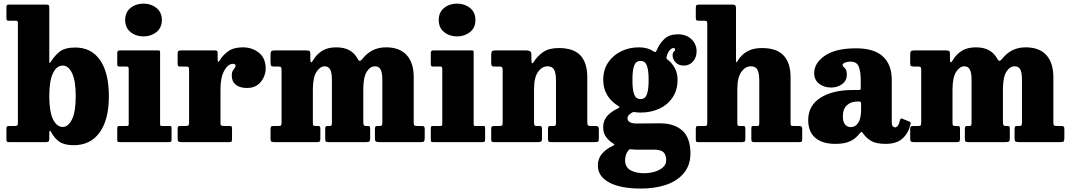

<svg xmlns="http://www.w3.org/2000/svg" viewBox="-20 -806 6070 1089"><path d="M32 -688.5Q22 -688.5 19.2 -691.2Q16.5 -694 16.5 -703.5V-766.5Q16.5 -775 20 -777.5Q23.5 -780 31 -780H239.5Q249.5 -780 254.5 -778Q259.5 -776 259.5 -765V-465.5Q259.5 -451 261.2 -449Q263 -447 266.5 -453Q288.5 -489 318.2 -512.8Q348 -536.5 407 -536.5Q498 -536.5 547.8 -464.8Q597.5 -393 597.5 -260Q597.5 -127 545.2 -54.8Q493 17.5 398 17.5Q345.5 17.5 317 -2Q288.5 -21.5 270 -57.5Q265.5 -66.5 262.5 -64.5Q259.5 -62.5 259.5 -47V-18Q259.5 -6.5 255 -3.2Q250.5 0 240 0H31.5Q22.5 0 19.5 -2.5Q16.5 -5 16.5 -14.5V-77.5Q16.5 -87 20.8 -89.2Q25 -91.5 34 -91.5H65.5Q76 -91.5 78.8 -95Q81.5 -98.5 81.5 -109.5V-676Q81.5 -688.5 71.5 -688.5ZM259.5 -260Q259.5 -172.5 280.8 -129.2Q302 -86 336 -86Q367.5 -86 388.5 -129.2Q409.5 -172.5 409.5 -260Q409.5 -347.5 389 -390.8Q368.5 -434 336.5 -434Q301 -434 280.2 -390.8Q259.5 -347.5 259.5 -260Z M690 -692.5Q690 -736.5 720.5 -761Q751 -785.5 794 -785.5Q836.5 -785.5 867.2 -761Q898 -736.5 898 -692.5Q898 -648.5 867.2 -624Q836.5 -599.5 794 -599.5Q751 -599.5 720.5 -624Q690 -648.5 690 -692.5ZM700 -428.5H657.5Q645 -428.5 645 -439V-506.5Q645 -520 659 -520H876Q883 -520 885.5 -518.5Q888 -517 888 -510V-104Q888 -97 889.5 -94.2Q891 -91.5 898.5 -91.5H939.5Q947.5 -91.5 950.2 -90Q953 -88.5 953 -80V-14.5Q953 -4.5 949.8 -2.2Q946.5 0 936.5 0H658Q650 0 647.5 -2.2Q645 -4.5 645 -12.5V-77Q645 -86.5 647.5 -89Q650 -91.5 659 -91.5H697.5Q705.5 -91.5 707.8 -93.5Q710 -95.5 710 -103.5V-415.5Q710 -428.5 700 -428.5Z M1052.5 -407.5Q1052.5 -420 1050 -424.2Q1047.5 -428.5 1035.5 -428.5H1005Q994 -428.5 990.8 -431.2Q987.5 -434 987.5 -445V-500.5Q987.5 -512.5 991.2 -516.2Q995 -520 1006 -520H1198Q1207.5 -520 1211 -517.2Q1214.5 -514.5 1214.5 -504V-474.5Q1214.5 -442.5 1225 -462Q1242 -491.5 1273.5 -514.5Q1305 -537.5 1357 -537.5Q1411 -537.5 1449 -506.5Q1487 -475.5 1487 -417Q1487 -393 1475.5 -367.2Q1464 -341.5 1440.8 -324.2Q1417.5 -307 1382 -307Q1340 -307 1317.2 -325.5Q1294.5 -344 1294.5 -378Q1294.5 -395 1300 -404.2Q1305.5 -413.5 1310.8 -419.8Q1316 -426 1316 -433Q1316 -444 1301.5 -444Q1273.5 -444 1252 -405.5Q1230.5 -367 1230.5 -298V-110Q1230.5 -98 1233.8 -94.8Q1237 -91.5 1249.5 -91.5H1282.5Q1292 -91.5 1294 -88Q1296 -84.5 1296 -75V-19Q1296 -8 1293.8 -4Q1291.5 0 1281 0H1007.5Q996.5 0 992 -3.5Q987.5 -7 987.5 -18.5V-77Q987.5 -87 991.5 -89.2Q995.5 -91.5 1005.5 -91.5H1031.5Q1044 -91.5 1048.2 -94.5Q1052.5 -97.5 1052.5 -109.5Z M1514.5 -18V-72.5Q1514.5 -82 1517 -86.8Q1519.5 -91.5 1530 -91.5H1560.5Q1571.5 -91.5 1574.2 -95.5Q1577 -99.5 1577 -111.5V-407.5Q1577 -422 1573.5 -425.2Q1570 -428.5 1559 -428.5H1537Q1525 -428.5 1519.8 -431.2Q1514.5 -434 1514.5 -448V-496.5Q1514.5 -511 1519 -515.5Q1523.5 -520 1537.5 -520H1717Q1729.5 -520 1734.8 -517.2Q1740 -514.5 1740 -502.5V-475.5Q1740 -453.5 1744.2 -452.2Q1748.5 -451 1758 -467.5Q1775.5 -497.5 1807 -517.5Q1838.5 -537.5 1886.5 -537.5Q1932 -537.5 1961.5 -521Q1991 -504.5 2007 -475Q2015 -460 2021.2 -460.8Q2027.5 -461.5 2037.5 -474Q2061 -504 2094 -520.8Q2127 -537.5 2169.5 -537.5Q2247 -537.5 2286.8 -493.5Q2326.5 -449.5 2326.5 -369V-111.5Q2326.5 -98 2330.2 -94.8Q2334 -91.5 2346 -91.5H2371.5Q2381.5 -91.5 2385.2 -88Q2389 -84.5 2389 -72.5V-26.5Q2389 -10.5 2385.8 -5.2Q2382.5 0 2366.5 0H2132Q2117 0 2111.8 -3.5Q2106.5 -7 2106.5 -22V-69Q2106.5 -80.5 2108.5 -86Q2110.5 -91.5 2120 -91.5H2134Q2143 -91.5 2145.8 -95.2Q2148.5 -99 2148.5 -111V-354.5Q2148.5 -394.5 2138.8 -412.2Q2129 -430 2106.5 -430Q2079.5 -430 2060 -399Q2040.5 -368 2040.5 -297.5V-112Q2040.5 -91.5 2053 -91.5H2064.5Q2072 -91.5 2075.8 -89.5Q2079.5 -87.5 2079.5 -77.5V-22Q2079.5 -7.5 2075 -3.8Q2070.5 0 2055.5 0H1843.5Q1831 0 1827.8 -3.8Q1824.5 -7.5 1824.5 -20.5V-73Q1824.5 -84.5 1827.2 -88Q1830 -91.5 1839.5 -91.5H1850.5Q1859 -91.5 1860.8 -96Q1862.5 -100.5 1862.5 -111.5V-354.5Q1862.5 -394.5 1852.5 -412.2Q1842.5 -430 1821 -430Q1796.5 -430 1775.5 -399Q1754.5 -368 1754.5 -297.5V-113.5Q1754.5 -100 1756.5 -95.8Q1758.5 -91.5 1769.5 -91.5H1783Q1792 -91.5 1794.5 -88.2Q1797 -85 1797 -74.5V-19.5Q1797 -9 1794 -4.5Q1791 0 1780 0H1536Q1524.5 0 1519.5 -2.8Q1514.5 -5.5 1514.5 -18Z M2468.5 -692.5Q2468.5 -736.5 2499 -761Q2529.5 -785.5 2572.5 -785.5Q2615 -785.5 2645.8 -761Q2676.5 -736.5 2676.5 -692.5Q2676.5 -648.5 2645.8 -624Q2615 -599.5 2572.5 -599.5Q2529.5 -599.5 2499 -624Q2468.5 -648.5 2468.5 -692.5ZM2478.5 -428.5H2436Q2423.5 -428.5 2423.5 -439V-506.5Q2423.5 -520 2437.5 -520H2654.5Q2661.5 -520 2664 -518.5Q2666.5 -517 2666.5 -510V-104Q2666.5 -97 2668 -94.2Q2669.5 -91.5 2677 -91.5H2718Q2726 -91.5 2728.8 -90Q2731.5 -88.5 2731.5 -80V-14.5Q2731.5 -4.5 2728.2 -2.2Q2725 0 2715 0H2436.5Q2428.5 0 2426 -2.2Q2423.5 -4.5 2423.5 -12.5V-77Q2423.5 -86.5 2426 -89Q2428.5 -91.5 2437.5 -91.5H2476Q2484 -91.5 2486.2 -93.5Q2488.5 -95.5 2488.5 -103.5V-415.5Q2488.5 -428.5 2478.5 -428.5Z M2812.5 -428.5H2785.5Q2772.5 -428.5 2769.2 -432.8Q2766 -437 2766 -452V-496Q2766 -511.5 2771.5 -515.8Q2777 -520 2790.5 -520H2967Q2978.5 -520 2986.2 -515.2Q2994 -510.5 2994 -495.5V-471Q2994 -452 2997 -447.8Q3000 -443.5 3008.5 -456.5Q3028 -488 3060.8 -510.8Q3093.5 -533.5 3148.5 -533.5Q3234.5 -533.5 3272.8 -491Q3311 -448.5 3311 -368.5V-113.5Q3311 -98.5 3315 -95Q3319 -91.5 3332 -91.5H3360Q3376.5 -91.5 3376.5 -73.5V-23.5Q3376.5 -6.5 3372.5 -3.2Q3368.5 0 3352.5 0H3106.5Q3094 0 3091 -4Q3088 -8 3088 -21V-70Q3088 -80 3089.8 -85.8Q3091.5 -91.5 3101 -91.5H3119.5Q3129 -91.5 3131.2 -94.8Q3133.5 -98 3133.5 -111.5V-348Q3133.5 -392.5 3122.5 -411.2Q3111.5 -430 3085.5 -430Q3054.5 -430 3031.8 -398.5Q3009 -367 3009 -299.5V-111Q3009 -100 3011.5 -95.8Q3014 -91.5 3022.5 -91.5H3039.5Q3048.5 -91.5 3051.2 -88.5Q3054 -85.5 3054 -73V-17.5Q3054 -5.5 3048.2 -2.8Q3042.5 0 3031.5 0H2781.5Q2770.5 0 2768.2 -3.8Q2766 -7.5 2766 -19.5V-72Q2766 -85 2769.2 -88.2Q2772.5 -91.5 2785 -91.5H2812Q2823.5 -91.5 2827.2 -94Q2831 -96.5 2831 -111V-408Q2831 -421.5 2827.5 -425Q2824 -428.5 2812.5 -428.5Z M3401.5 -352.5Q3401.5 -411 3429.8 -452.2Q3458 -493.5 3504 -515.5Q3550 -537.5 3604 -537.5Q3654 -537.5 3687 -514Q3695.5 -510.5 3697.8 -511.2Q3700 -512 3704.5 -520Q3720.5 -559.5 3748.8 -585.5Q3777 -611.5 3826 -611.5Q3872 -611.5 3901.5 -583.8Q3931 -556 3931 -515Q3931 -480.5 3910.5 -457.2Q3890 -434 3858.5 -434Q3829.5 -434 3812.2 -452Q3795 -470 3795 -491.5Q3795 -508 3802 -513Q3809 -518 3809 -525Q3809 -533.5 3800.5 -533.5Q3789 -533.5 3778.2 -520.8Q3767.5 -508 3762.5 -490Q3760 -482.5 3759.8 -478.5Q3759.5 -474.5 3764 -469.5Q3788.5 -452.5 3805.8 -422.8Q3823 -393 3823 -354Q3823 -295.5 3795.2 -253.8Q3767.5 -212 3720 -189.8Q3672.5 -167.5 3613 -167.5Q3605 -167.5 3596.2 -168.2Q3587.5 -169 3578.5 -170.5Q3569.5 -171.5 3561 -165Q3551.5 -159 3545.2 -152Q3539 -145 3539 -136Q3539 -105.5 3592 -105.5Q3603.5 -105.5 3627.5 -105.8Q3651.5 -106 3678.2 -106.2Q3705 -106.5 3723.5 -106.5Q3804 -106.5 3850 -65.5Q3896 -24.5 3896 64Q3896 130.5 3859.5 175Q3823 219.5 3759.8 241.5Q3696.5 263.5 3615.5 263.5Q3499 263.5 3435 228.8Q3371 194 3371 133Q3371 93.5 3394.2 66.2Q3417.5 39 3455 21.5Q3465.5 16.5 3465 14Q3464.5 11.5 3455.5 6Q3431 -9.5 3416 -31.5Q3401 -53.5 3401 -84Q3401 -121 3423 -146.8Q3445 -172.5 3482.5 -190Q3493.5 -195 3493.2 -198.2Q3493 -201.5 3484 -207Q3446 -230 3423.8 -267Q3401.5 -304 3401.5 -352.5ZM3567 -352.5Q3567 -297 3577 -270.5Q3587 -244 3613 -244Q3639 -244 3649 -270.5Q3659 -297 3659 -352.5Q3659 -407.5 3649 -434Q3639 -460.5 3613 -460.5Q3587 -460.5 3577 -434Q3567 -407.5 3567 -352.5ZM3758.5 102.5Q3758.5 72 3743.2 57.5Q3728 43 3692.5 43H3606.5Q3596.5 43 3587.5 42.8Q3578.5 42.5 3568 41.5Q3560.5 40.5 3555.5 40.5Q3550.5 40.5 3546 45Q3535 57.5 3530.2 72.8Q3525.5 88 3525.5 102.5Q3525.5 142.5 3556.2 159.5Q3587 176.5 3633 176.5Q3664.5 176.5 3693.2 168Q3722 159.5 3740.2 143Q3758.5 126.5 3758.5 102.5Z M3976.5 -688.5H3943.5Q3932 -688.5 3929.2 -692.2Q3926.5 -696 3926.5 -709V-759Q3926.5 -772 3929.5 -776Q3932.5 -780 3944.5 -780H4134.5Q4144 -780 4149.2 -776.2Q4154.5 -772.5 4154.5 -760.5V-473Q4154.5 -452.5 4156.8 -452.2Q4159 -452 4166 -464Q4184 -494.5 4217.5 -514Q4251 -533.5 4302 -533.5Q4385.5 -533.5 4424.8 -491Q4464 -448.5 4464 -368.5V-109.5Q4464 -97 4467 -94.2Q4470 -91.5 4481 -91.5H4515Q4530 -91.5 4530 -76.5V-19Q4530 -5.5 4527 -2.8Q4524 0 4511.5 0H4257.5Q4246.5 0 4244 -3.8Q4241.5 -7.5 4241.5 -19V-73.5Q4241.5 -82 4243 -86.8Q4244.5 -91.5 4251.5 -91.5H4274.5Q4282 -91.5 4284.2 -94.2Q4286.5 -97 4286.5 -108V-348Q4286.5 -392.5 4275.8 -411.2Q4265 -430 4239 -430Q4208 -430 4185 -398.5Q4162 -367 4162 -299.5V-108Q4162 -98 4164.5 -94.8Q4167 -91.5 4175 -91.5H4195Q4202.5 -91.5 4205 -88.5Q4207.5 -85.5 4207.5 -75V-17Q4207.5 -6 4202.8 -3Q4198 0 4188 0H3939.5Q3930.5 0 3928.5 -3Q3926.5 -6 3926.5 -16V-74Q3926.5 -85 3929 -88.2Q3931.5 -91.5 3942.5 -91.5H3977Q3986 -91.5 3988.8 -94.2Q3991.5 -97 3991.5 -109.5V-669.5Q3991.5 -681 3988.8 -684.8Q3986 -688.5 3976.5 -688.5Z M4564 -125Q4564 -206.5 4632.8 -251Q4701.5 -295.5 4818 -295.5H4849Q4858 -295.5 4860 -297.5Q4862 -299.5 4862 -308.5V-354Q4862 -396 4851.5 -426.2Q4841 -456.5 4803 -456.5Q4786 -456.5 4772.5 -450.8Q4759 -445 4759 -437.5Q4759 -431 4765 -426.5Q4771 -422 4777 -412.8Q4783 -403.5 4783 -382Q4783 -348.5 4756.5 -329Q4730 -309.5 4693.5 -309.5Q4653.5 -309.5 4625.8 -331.2Q4598 -353 4598 -391.5Q4598 -449 4659.2 -490.5Q4720.5 -532 4834.5 -532Q4938 -532 4988 -485.5Q5038 -439 5038 -353.5V-111.5Q5038 -96.5 5043.8 -90Q5049.5 -83.5 5056.5 -83.5Q5064.5 -83.5 5072 -92.5Q5079.5 -101.5 5085.5 -127Q5088 -137 5097 -133L5141 -115Q5146.5 -113 5144.5 -103Q5134.5 -54.5 5101 -22.2Q5067.5 10 5003.5 10H5003Q4949 10 4921.5 -6.5Q4894 -23 4877.5 -46Q4870.5 -56.5 4866.8 -57.5Q4863 -58.5 4856 -49Q4845 -35 4829 -21.5Q4813 -8 4786.2 1Q4759.5 10 4716.5 10Q4644 10 4604 -24.5Q4564 -59 4564 -125ZM4760.5 -147Q4760.5 -114.5 4773.2 -99.8Q4786 -85 4805.5 -85Q4832 -85 4848 -109.8Q4864 -134.5 4864 -183.5V-218.5Q4864 -230 4854.5 -230H4840Q4806 -230 4783.2 -208.5Q4760.5 -187 4760.5 -147Z M5142.5 -18V-72.5Q5142.5 -82 5145 -86.8Q5147.5 -91.5 5158 -91.5H5188.5Q5199.5 -91.5 5202.2 -95.5Q5205 -99.5 5205 -111.5V-407.5Q5205 -422 5201.5 -425.2Q5198 -428.5 5187 -428.5H5165Q5153 -428.5 5147.8 -431.2Q5142.5 -434 5142.5 -448V-496.5Q5142.5 -511 5147 -515.5Q5151.5 -520 5165.5 -520H5345Q5357.5 -520 5362.8 -517.2Q5368 -514.5 5368 -502.5V-475.5Q5368 -453.5 5372.2 -452.2Q5376.5 -451 5386 -467.5Q5403.5 -497.5 5435 -517.5Q5466.5 -537.5 5514.5 -537.5Q5560 -537.5 5589.5 -521Q5619 -504.5 5635 -475Q5643 -460 5649.2 -460.8Q5655.5 -461.5 5665.5 -474Q5689 -504 5722 -520.8Q5755 -537.5 5797.5 -537.5Q5875 -537.5 5914.8 -493.5Q5954.5 -449.5 5954.5 -369V-111.5Q5954.5 -98 5958.2 -94.8Q5962 -91.5 5974 -91.5H5999.5Q6009.5 -91.5 6013.2 -88Q6017 -84.5 6017 -72.5V-26.5Q6017 -10.5 6013.8 -5.2Q6010.5 0 5994.5 0H5760Q5745 0 5739.8 -3.5Q5734.5 -7 5734.5 -22V-69Q5734.5 -80.5 5736.5 -86Q5738.5 -91.5 5748 -91.5H5762Q5771 -91.5 5773.8 -95.2Q5776.5 -99 5776.5 -111V-354.5Q5776.5 -394.5 5766.8 -412.2Q5757 -430 5734.5 -430Q5707.5 -430 5688 -399Q5668.5 -368 5668.5 -297.5V-112Q5668.5 -91.5 5681 -91.5H5692.5Q5700 -91.5 5703.8 -89.5Q5707.5 -87.5 5707.5 -77.5V-22Q5707.5 -7.5 5703 -3.8Q5698.5 0 5683.5 0H5471.5Q5459 0 5455.8 -3.8Q5452.5 -7.5 5452.5 -20.5V-73Q5452.5 -84.5 5455.2 -88Q5458 -91.5 5467.5 -91.5H5478.5Q5487 -91.5 5488.8 -96Q5490.5 -100.5 5490.5 -111.5V-354.5Q5490.5 -394.5 5480.5 -412.2Q5470.5 -430 5449 -430Q5424.5 -430 5403.5 -399Q5382.5 -368 5382.5 -297.5V-113.5Q5382.5 -100 5384.5 -95.8Q5386.5 -91.5 5397.5 -91.5H5411Q5420 -91.5 5422.5 -88.2Q5425 -85 5425 -74.5V-19.5Q5425 -9 5422 -4.5Q5419 0 5408 0H5164Q5152.5 0 5147.5 -2.8Q5142.5 -5.5 5142.5 -18Z"/></svg>

Font: Besley* Narrow Heavy
Style: Regular
Weight: 800
Width: 4
Designer: Owen Earl
Foundry: indestructible type*
Version: Version 3.000; ttfautohint (v1.8.3)